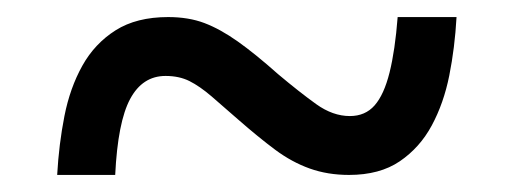

<svg xmlns="http://www.w3.org/2000/svg" viewBox="-20 -469 603 225"><path d="M47 -264Q49 -300 55.5 -333Q62 -366 76.5 -392Q91 -418 115.5 -433.5Q140 -449 177 -449Q201 -449 219.5 -442Q238 -435 258.5 -420.5Q279 -406 306 -382Q331 -361 350.5 -347Q370 -333 390 -333Q408 -333 419 -345.5Q430 -358 436.5 -384Q443 -410 446 -449H515Q513 -413 506.5 -380.5Q500 -348 486 -322Q472 -296 448.5 -280Q425 -264 389 -264Q364 -264 343 -271.5Q322 -279 302.5 -293.5Q283 -308 259 -329Q242 -344 228 -356Q214 -368 202 -374Q190 -380 174 -380Q147 -380 132.5 -353Q118 -326 115 -264Z"/></svg>

Font: Noto Rashi Hebrew SemiBold
Style: Regular
Weight: 600
Version: Version 1.006